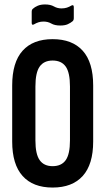

<svg xmlns="http://www.w3.org/2000/svg" viewBox="-20 -837 474 863"><path d="M216.5 6Q128.3 6 81.6 -46Q34.8 -98.1 34.8 -200.8V-452.6Q34.8 -556.9 81.6 -609Q128.3 -661 216.5 -661Q304.8 -661 351.8 -609Q398.8 -556.9 398.8 -452.6V-200.8Q398.8 -98.1 351.8 -46Q304.8 6 216.5 6ZM216.5 -90.1Q256.1 -90.1 275.3 -117.1Q294.5 -144.1 294.5 -205.8V-448.2Q294.5 -510.9 275.3 -537.9Q256.1 -564.9 216.5 -564.9Q177.6 -564.9 158.4 -537.9Q139.2 -510.9 139.2 -448.2V-205.8Q139.2 -144.1 158.4 -117.1Q177.6 -90.1 216.5 -90.1ZM250.6 -722.3Q225.9 -722.3 210.6 -731.2Q195.2 -740.1 175.9 -740.1Q162.9 -740.1 152.8 -736.7Q142.7 -733.4 133.2 -727.7Q122.5 -721.5 122.5 -734.2V-784.1Q122.5 -793.2 127.6 -797.4Q136 -805.4 149.7 -811.2Q163.5 -817 182.5 -817Q206.8 -817 222.3 -808.1Q237.9 -799.2 256.2 -799.2Q270.2 -799.2 280.8 -802.7Q291.4 -806.2 300.9 -812Q311.7 -817.6 311.7 -804.9V-755.6Q311.7 -746.4 306.5 -741.7Q297.5 -734.1 284.7 -728.2Q271.8 -722.3 250.6 -722.3Z"/></svg>

Font: Sofia Sans Extra Condensed
Style: Regular
Weight: 400
Designer: Botio Nikoltchev, Ani Petrova
Foundry: lettersoup
Version: Version 4.101